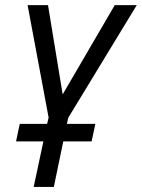

<svg xmlns="http://www.w3.org/2000/svg" viewBox="-20 -734 557 754"><path d="M112.3 0 150.4 -178.7H43L57.6 -247.6H165L170.9 -272.5L88.4 -713.9H168.5L226.1 -363.3L430.7 -713.9H517.1L248 -271.5L242.7 -247.6H354.5L339.8 -178.7H228.5L191.4 0Z"/></svg>

Font: Open Sans SemiCondensed
Style: Italic
Weight: 400
Width: 4
Italic angle: -12°
Designer: Monotype Design Team
Foundry: Monotype Imaging Inc.
Version: Version 3.000